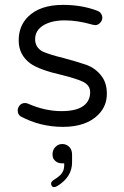

<svg xmlns="http://www.w3.org/2000/svg" viewBox="-20 -519 509 787"><path d="M390.6 -467.8Q385.7 -472.7 377 -475.6Q314.5 -499 238.3 -499Q143.6 -499 94.7 -450.2Q56.6 -412.1 56.6 -353.5Q56.6 -293.9 104.5 -258.8Q141.6 -232.4 236.3 -210.9Q236.3 -210.9 236.3 -210.9Q313.5 -191.4 332 -176.8Q349.6 -163.1 349.6 -141.6Q349.6 -111.3 330.1 -91.8Q301.8 -63.5 232.4 -63.5Q164.1 -63.5 95.7 -93.8Q88.9 -96.7 83 -96.7Q69.3 -96.7 61.5 -87.9Q52.7 -78.1 52.7 -66.4Q52.7 -49.8 64.5 -42Q144.5 1 238.3 1Q333 1 382.8 -48.8Q418 -84 418 -134.8Q418 -179.7 395.5 -208Q373 -238.3 335 -252.9Q294.9 -266.6 243.2 -280.3Q180.7 -295.9 155.3 -307.6Q124 -324.2 124 -358.4Q124 -394.5 157.7 -415Q191.4 -435.5 245.1 -435.5Q298.8 -435.5 358.4 -418L370.1 -416Q384.8 -416 394.5 -430.7Q399.4 -437.5 399.4 -447.3Q399.4 -457 390.6 -467.8ZM197.3 220.7Q189.5 226.6 189.5 233.4Q189.5 240.2 192.9 244.1Q196.3 248 200.2 248Q207 248 213.9 244.1Q275.4 207 275.4 146.5V114.3Q275.4 94.7 263.7 83Q252 71.3 235.4 71.3Q218.8 71.3 207 83.5Q195.3 95.7 195.3 112.3Q195.3 124 198.2 129.9Q210 150.4 233.4 150.4H243.2V160.2Q243.2 182.6 226.6 199.2Q215.8 209 197.3 220.7Z"/></svg>

Font: FakePearl
Style: ExtraLight
Weight: 300
Version: Version 1.2